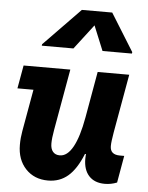

<svg xmlns="http://www.w3.org/2000/svg" viewBox="-57 -864 714 927"><g transform="rotate(5 300.0 -400.5)"><path d="M210.5 17Q143.5 17 102 -27.2Q60.5 -71.5 60.5 -143Q60.5 -161 62 -177Q63.5 -193 66.5 -210L114 -477.5L156 -413.5H25L45 -526H271.5L219 -230Q215 -207.5 213.2 -191.2Q211.5 -175 211.5 -162.5Q211.5 -137 223.2 -123Q235 -109 256.5 -109Q293 -109 320.2 -158Q347.5 -207 364.5 -302.5L404 -526H557L506.5 -242Q502.5 -218 500.5 -202.5Q498.5 -187 498.5 -175Q498.5 -133.5 546 -133.5H567L544 -2.5Q515.5 9 485 9Q435.5 9 408.2 -20.5Q381 -50 381 -103.5Q381 -118.5 383.8 -134.5Q386.5 -150.5 393 -173.5L417.5 -121L377.5 -126.5Q347.5 -52 307.2 -17.5Q267 17 210.5 17ZM124 -629 125 -636 302 -818H449L562 -636L561 -629H418.5L358 -776.5H390.5L277.5 -629Z"/></g></svg>

Font: Google Sans Code
Style: Italic
Weight: 400
Italic angle: -10°
Monospace: yes
Designer: Google Sans Code Authors
Foundry: Google LLC
Version: Version 6.000